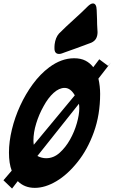

<svg xmlns="http://www.w3.org/2000/svg" viewBox="-81 -1086 664 1114"><path d="M278 -776Q269 -773 262 -773Q235 -773 235 -805V-815Q235 -826 236 -829Q241 -868 261 -891L302 -931Q334 -961 364 -988Q394 -1015 422 -1043L426 -1047Q445 -1066 458 -1066Q479 -1066 480 -1027L482 -974Q482 -960 482.5 -945Q483 -930 484 -916L485 -900Q485 -878 476.5 -862.5Q468 -847 448 -838L429 -831Q363 -806 297 -783ZM-11 8 -61 -40 -13 -96Q-29 -137 -29 -201Q-29 -264 -12 -334.5Q5 -405 36 -472.5Q67 -540 109.5 -598Q152 -656 204 -695Q275 -748 349 -748Q388 -748 415 -734Q442 -720 460 -696L495 -742L546 -704L563 -724L490 -630Q495 -608 497.5 -585.5Q500 -563 500 -541Q500 -420 463.5 -319Q427 -218 369 -146Q311 -73 246 -34.5Q181 4 121 4Q61 4 22 -35ZM353 -533Q328 -576 294 -576Q262 -576 230 -547Q198 -518 172 -470Q145 -422 129 -369.5Q113 -317 113 -271Q113 -265 113.5 -258.5Q114 -252 115 -246ZM187 -168Q230 -168 265 -199.5Q300 -231 325.5 -276.5Q351 -322 365 -371.5Q379 -421 379 -457Q379 -465 378.5 -472Q378 -479 377 -484L136 -181Q161 -168 187 -168Z"/></svg>

Font: Bangerz 2
Style: Regular
Weight: 400
Designer: vernon adams
Foundry: Vernon Adams
Version: Version 2.10;December 28, 2023;FontCreator 13.0.0.2683 64-bi